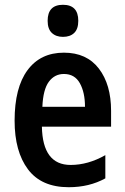

<svg xmlns="http://www.w3.org/2000/svg" viewBox="-20 -772 521 802"><path d="M247 -552Q342 -552 393 -485.5Q444 -419 444 -309V-243H155Q158 -83 275 -83Q348 -83 420 -124V-27Q353 10 267 10Q153 10 97 -64.5Q41 -139 41 -268Q41 -406 95 -479Q149 -552 247 -552ZM247 -463Q208 -463 184 -430.5Q160 -398 157 -326H335Q335 -386 313.5 -424.5Q292 -463 247 -463ZM243 -752Q307 -752 307 -685Q307 -651 290 -634.5Q273 -618 243 -618Q214 -618 196.5 -634.5Q179 -651 179 -685Q179 -752 243 -752Z"/></svg>

Font: Noto Sans Gujarati Condensed SemiBold
Style: Regular
Weight: 600
Width: 3
Designer: Jelle Bosma - Monotype Design Team, Universal Thirst
Foundry: Monotype Imaging Inc.
Version: Version 2.106; ttfautohint (v1.8.4.7-5d5b)